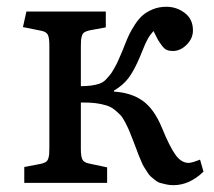

<svg xmlns="http://www.w3.org/2000/svg" viewBox="-20 -541 632 568"><path d="M493.2 6.8Q481.9 6.8 471.9 4.6Q461.9 2.4 454.1 0.2Q446.3 -2 438.7 -8.3Q431.2 -14.6 426.3 -18.6Q421.4 -22.5 415.3 -32.5Q409.2 -42.5 406 -47.1Q402.8 -51.8 397.5 -64.7Q392.1 -77.6 390.1 -82.3Q388.2 -86.9 382.6 -102.3Q377 -117.7 375 -122.1Q366.7 -143.6 362.5 -153.6Q358.4 -163.6 350.6 -178.7Q342.8 -193.8 335.9 -200.9Q329.1 -208 318.6 -216.6Q308.1 -225.1 294.4 -229.2Q280.8 -233.4 263.2 -235.8Q250 -237.8 219.2 -237.8V-100.1Q219.2 -77.6 223.9 -68.8Q228.5 -60.1 244.1 -57.1L296.9 -45.9V0H51.8V-46.9L100.1 -56.2Q109.4 -58.1 115 -61.5Q120.6 -64.9 122.8 -72Q125 -79.1 125.5 -85Q126 -90.8 126 -104V-407.2Q126 -429.7 121.3 -438.5Q116.7 -447.3 101.1 -450.2L47.9 -460.9L58.1 -506.8H293V-460L245.1 -451.2Q235.8 -449.2 230.2 -445.8Q224.6 -442.4 222.4 -435.1Q220.2 -427.7 219.7 -421.9Q219.2 -416 219.2 -402.8V-286.1Q252 -286.1 272.9 -293Q278.8 -294.9 284.7 -298.6Q290.5 -302.2 295.7 -308.3Q300.8 -314.5 305.2 -319.3Q309.6 -324.2 314.5 -333Q319.3 -341.8 322.5 -347.2Q325.7 -352.5 330.3 -363.3Q335 -374 336.9 -378.4Q338.9 -382.8 343.5 -394Q348.1 -405.3 349.1 -408.2Q356.4 -426.8 362.5 -439.5Q368.7 -452.1 379.6 -469Q390.6 -485.8 402.6 -496.1Q414.6 -506.3 432.6 -513.7Q450.7 -521 472.2 -521Q502.4 -521 526.6 -502.7Q550.8 -484.4 550.8 -451.2Q550.8 -427.2 532.2 -408.7Q513.7 -390.1 491.2 -390.1Q481 -390.1 473.4 -393.3Q465.8 -396.5 458.3 -407Q450.7 -417.5 447 -423.8Q443.4 -430.2 434.1 -449.2Q428.7 -442.9 424.6 -437.5Q420.4 -432.1 416 -423.6Q411.6 -415 409.7 -410.9Q407.7 -406.7 402.1 -392.8Q396.5 -378.9 394 -373Q377.4 -333.5 360.8 -311Q344.2 -288.6 316.9 -272.9V-270Q367.2 -267.1 401.4 -243.4Q435.5 -219.7 459 -163.1Q481.4 -107.9 498.8 -83.5Q516.1 -59.1 538.1 -59.1Q547.4 -59.1 571.8 -68.8L582 -33.2Q540.5 6.8 493.2 6.8Z"/></svg>

Font: Literata Book
Style: Regular
Weight: 400
Designer: Latin by Veronika Burian and Jose Scaglione. Greek by Irene Vlachou. Cyrillic by Vera Evstafieva
Foundry: TypeTogether
Version: Version 2.003;PS 002.003;hotconv 1.0.88;makeotf.lib2.5.64775